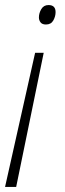

<svg xmlns="http://www.w3.org/2000/svg" viewBox="-28 -558 259 760"><path d="M154 -461Q139 -461 132.5 -469.5Q126 -478 126 -489Q126 -506 135.5 -522Q145 -538 164 -538Q192 -538 192 -510Q192 -493 183 -477Q174 -461 154 -461ZM-8 182 111 -349H145L36 182Z"/></svg>

Font: Noto Sans Disp ExtLt
Style: Italic
Weight: 200
Italic angle: -12°
Designer: Monotype Design Team
Foundry: Monotype Imaging Inc.
Version: Version 2.000;GOOG;noto-source:20170915:90ef993387c0